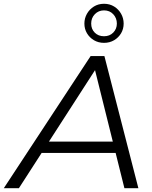

<svg xmlns="http://www.w3.org/2000/svg" viewBox="-70 -997 807 1017"><path d="M-50 0 410 -700H483L663 0H589L425 -659H455L30 0ZM113 -187 147 -247H554L565 -187ZM481 -770Q451 -770 427.5 -784Q404 -798 390.5 -821Q377 -844 377 -872Q377 -900 390.5 -924Q404 -948 427.5 -962.5Q451 -977 481 -977Q511 -977 534.5 -962.5Q558 -948 571.5 -924Q585 -900 585 -872Q585 -844 571.5 -821Q558 -798 534.5 -784Q511 -770 481 -770ZM481 -805Q511 -805 530 -824.5Q549 -844 549 -872Q549 -901 530 -921.5Q511 -942 481 -942Q452 -942 432.5 -922Q413 -902 413 -872Q413 -843 432 -824Q451 -805 481 -805Z"/></svg>

Font: MOST Montserrat
Style: Italic
Weight: 400
Italic angle: -11.3°
Designer: Julieta Ulanovsky
Foundry: Julieta Ulanovsky
Version: Version 8.000;March 11, 2024;FontCreator 15.0.0.2926 64-bit